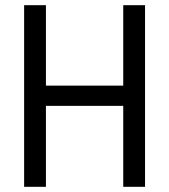

<svg xmlns="http://www.w3.org/2000/svg" viewBox="-20 -720 652 740"><path d="M73 0V-700H157V-390H455V-700H539V0H455V-312H157V0Z"/></svg>

Font: Space Mono
Style: Regular
Weight: 400
Monospace: yes
Designer: Colophon Foundry + Benjamin Critton
Foundry: Colophon Foundry & Benjamin Critton
Version: Version 1.003; ttfautohint (v1.8.4.7-5d5b)